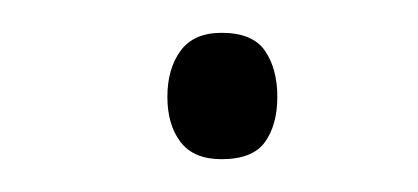

<svg xmlns="http://www.w3.org/2000/svg" viewBox="-20 -628 255 117"><path d="M82 -569Q82 -586 90 -597Q98 -608 115 -608Q134 -608 141.5 -597Q149 -586 149 -569Q149 -552 141.5 -541.5Q134 -531 115 -531Q98 -531 90 -541.5Q82 -552 82 -569Z"/></svg>

Font: Noto Sans Khmer UI SemiCondensed ExtraLight
Style: Regular
Weight: 200
Width: 4
Designer: Danh Hong and the Monotype Design Team
Foundry: Monotype Imaging Inc.
Version: Version 2.002; ttfautohint (v1.8.4.7-5d5b)